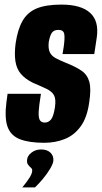

<svg xmlns="http://www.w3.org/2000/svg" viewBox="-20 -613 443 835"><path d="M172 8Q108 8 68 -7Q28 -22 13.5 -60Q-1 -98 8 -169L13 -205H158L151 -157Q147 -125 148.5 -108.5Q150 -92 157 -86Q164 -80 175 -80Q191 -80 202 -93.5Q213 -107 219 -147Q224 -182 215 -198.5Q206 -215 183.5 -226Q161 -237 123 -253Q89 -270 70.5 -292Q52 -314 47 -347Q42 -380 48 -425Q57 -486 78.5 -523Q100 -560 140 -576.5Q180 -593 247 -593Q332 -593 371.5 -557.5Q411 -522 401 -451L390 -378Q356 -378 321.5 -378Q287 -378 252 -378L257 -409Q263 -451 259 -467Q255 -483 234 -483Q214 -483 205.5 -470.5Q197 -458 192 -430Q189 -402 196.5 -386Q204 -370 221.5 -360.5Q239 -351 266 -340Q309 -323 334.5 -305.5Q360 -288 368.5 -257Q377 -226 368 -168Q359 -102 331 -63.5Q303 -25 262 -8.5Q221 8 172 8ZM77 202Q97 178 108.5 159.5Q120 141 120 130Q121 122 114.5 116.5Q108 111 102 103Q96 95 98 81Q99 65 116.5 51Q134 37 159 37Q185 37 199.5 51Q214 65 212 87Q210 101 197 122.5Q184 144 166.5 165Q149 186 132 202Z"/></svg>

Font: Alumni Sans ExtraBold
Style: Italic
Weight: 800
Italic angle: -8°
Designer: Robert E. Leuschke
Foundry: Robert E. Leuschke
Version: Version 1.016